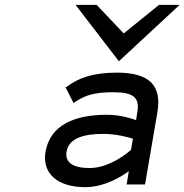

<svg xmlns="http://www.w3.org/2000/svg" viewBox="-20 -762 762 793"><path d="M251 -401 284 -336 289 -340C335 -372 378 -381 449 -381C531 -381 558 -359 547 -298L542 -266C526 -272 477 -288 421 -288C289 -288 187 -246 168 -135C153 -46 217 11 332 11C412 11 484 -34 512 -55L503 0H579L630 -298C649 -409 597 -462 463 -462C364 -462 304 -440 256 -404ZM255 -136C265 -193 329 -209 407 -209C462 -209 514 -194 529 -189L521 -143C510 -133 434 -68 350 -68C284 -68 247 -89 255 -136ZM471 -509 722 -742H637L491 -624L379 -742H292Z"/></svg>

Font: Charger Monospace
Style: Regular
Weight: 400
Designer: Jasper
Foundry: Cannot Into Space Fonts
Version: Version 0.980